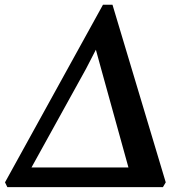

<svg xmlns="http://www.w3.org/2000/svg" viewBox="-38 -766 744 786"><path d="M-8 0 -17.5 -19.5 383.5 -746.5H422.5L640.5 -19.5L629 0ZM354.5 -562.5 314 -484 68 -39 43 -80.5H533L499 -40L375.5 -486Z"/></svg>

Font: Merriweather 48pt SemiBold
Style: Italic
Weight: 600
Italic angle: -7.8°
Designer: Eben Sorkin
Foundry: Eben Sorkin
Version: Version 2.101